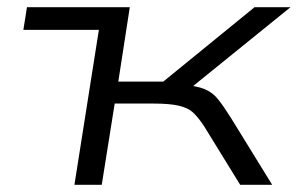

<svg xmlns="http://www.w3.org/2000/svg" viewBox="-20 -514 834 534"><path d="M187 0 255 -431H45L55 -494H341L309 -287H434L688 -494H788L494 -256L486 -279Q528 -275 549.5 -266Q571 -257 586 -238.5Q601 -220 623 -185L737 0H648L547 -164Q531 -188 517 -201Q503 -214 477.5 -220Q452 -226 406 -226H299L263 0Z"/></svg>

Font: Nunito Sans 7pt Expanded Light
Style: Italic
Weight: 300
Width: 7
Italic angle: -9°
Designer: Vernon Adams
Foundry: Vernon Adams
Version: Version 3.101;gftools[0.9.27]